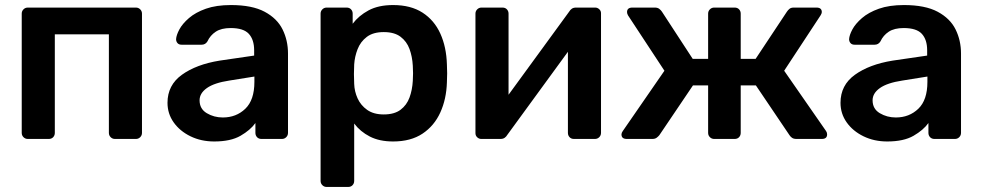

<svg xmlns="http://www.w3.org/2000/svg" viewBox="-20 -550 3886 760"><path d="M90 0Q80 0 73 -7Q66 -14 66 -24V-496Q66 -506 73 -513Q80 -520 90 -520H518Q528 -520 535 -513Q542 -506 542 -496V-24Q542 -14 535 -7Q528 0 518 0H435Q425 0 418 -7Q411 -14 411 -24V-414H197V-24Q197 -14 190.5 -7Q184 0 173 0Z M828 10Q776 10 734 -10.5Q692 -31 667.5 -65.5Q643 -100 643 -143Q643 -213 700 -254Q757 -295 849 -310L986 -330V-351Q986 -393 965 -416Q944 -439 893 -439Q856 -439 834 -424.5Q812 -410 801 -386Q793 -373 778 -373H699Q688 -373 682.5 -379.5Q677 -386 677 -395Q678 -411 690 -433.5Q702 -456 728 -478.5Q754 -501 795 -515.5Q836 -530 894 -530Q978 -530 1027.5 -503.5Q1077 -477 1098.5 -433.5Q1120 -390 1120 -338V-24Q1120 -14 1113 -7Q1106 0 1096 0H1015Q1004 0 997.5 -7Q991 -14 991 -24V-63Q971 -35 932 -12.5Q893 10 828 10ZM862 -85Q915 -85 951 -119.5Q987 -154 987 -226V-247L887 -231Q828 -222 799 -201.5Q770 -181 770 -153Q770 -119 798.5 -102Q827 -85 862 -85Z M1273 190Q1263 190 1256 183Q1249 176 1249 166V-496Q1249 -506 1256 -513Q1263 -520 1273 -520H1352Q1363 -520 1369.5 -513Q1376 -506 1376 -496V-456Q1400 -488 1439 -509Q1478 -530 1536 -530Q1606 -530 1652.5 -500Q1699 -470 1723 -417Q1747 -364 1749 -295Q1751 -260 1749 -224Q1747 -158 1723 -105Q1699 -52 1652.5 -21Q1606 10 1536 10Q1482 10 1444 -9.5Q1406 -29 1382 -61V166Q1382 176 1375.5 183Q1369 190 1358 190ZM1499 -97Q1541 -97 1565.5 -115.5Q1590 -134 1601 -164Q1612 -194 1614 -230Q1616 -260 1614 -290Q1612 -326 1601 -356Q1590 -386 1565.5 -404.5Q1541 -423 1499 -423Q1457 -423 1432 -404Q1407 -385 1395.5 -355.5Q1384 -326 1382 -295Q1380 -257 1382 -218Q1383 -188 1395.5 -160.5Q1408 -133 1433.5 -115Q1459 -97 1499 -97Z M1885 0Q1876 0 1869 -6.5Q1862 -13 1862 -23V-496Q1862 -506 1869 -513Q1876 -520 1886 -520H1969Q1980 -520 1986.5 -513Q1993 -506 1993 -496V-175L2233 -504Q2237 -511 2243.5 -515.5Q2250 -520 2260 -520H2336Q2345 -520 2352 -513.5Q2359 -507 2359 -498V-24Q2359 -14 2352 -7Q2345 0 2335 0H2252Q2241 0 2234.5 -7Q2228 -14 2228 -24V-345L1988 -16Q1984 -9 1977.5 -4.5Q1971 0 1961 0Z M2461 0Q2440 0 2440 -18Q2440 -24 2445 -31L2610 -270L2466 -489Q2462 -496 2462 -502Q2462 -520 2483 -520H2572Q2583 -520 2589.5 -515Q2596 -510 2600 -504L2722 -317H2783V-496Q2783 -506 2790 -513Q2797 -520 2807 -520H2888Q2899 -520 2905.5 -513Q2912 -506 2912 -496V-317H2971L3095 -504Q3099 -510 3105 -515Q3111 -520 3122 -520H3212Q3233 -520 3233 -502Q3233 -497 3228 -489L3084 -270L3250 -31Q3254 -25 3254 -18Q3254 0 3233 0H3133Q3121 0 3114.5 -5Q3108 -10 3105 -15L2972 -212H2912V-24Q2912 -14 2905.5 -7Q2899 0 2888 0H2807Q2797 0 2790 -7Q2783 -14 2783 -24V-212H2723L2590 -15Q2586 -10 2579.5 -5Q2573 0 2562 0Z M3492 10Q3440 10 3398 -10.5Q3356 -31 3331.5 -65.5Q3307 -100 3307 -143Q3307 -213 3364 -254Q3421 -295 3513 -310L3650 -330V-351Q3650 -393 3629 -416Q3608 -439 3557 -439Q3520 -439 3498 -424.5Q3476 -410 3465 -386Q3457 -373 3442 -373H3363Q3352 -373 3346.5 -379.5Q3341 -386 3341 -395Q3342 -411 3354 -433.5Q3366 -456 3392 -478.5Q3418 -501 3459 -515.5Q3500 -530 3558 -530Q3642 -530 3691.5 -503.5Q3741 -477 3762.5 -433.5Q3784 -390 3784 -338V-24Q3784 -14 3777 -7Q3770 0 3760 0H3679Q3668 0 3661.5 -7Q3655 -14 3655 -24V-63Q3635 -35 3596 -12.5Q3557 10 3492 10ZM3526 -85Q3579 -85 3615 -119.5Q3651 -154 3651 -226V-247L3551 -231Q3492 -222 3463 -201.5Q3434 -181 3434 -153Q3434 -119 3462.5 -102Q3491 -85 3526 -85Z"/></svg>

Font: Rubik Medium
Style: Regular
Weight: 500
Designer: Hubert and Fischer
Foundry: Hubert and Fischer
Version: Version 2.300; ttfautohint (v1.8.4.7-5d5b);gftools[0.9.30]